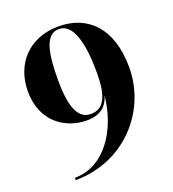

<svg xmlns="http://www.w3.org/2000/svg" viewBox="-139 -867 888 983"><g transform="rotate(-20 305.0 -375.0)"><path d="M560 -440C560 -650 452 -760 291 -760C130 -760 30 -650 30 -500C30 -330 153 -257.5 264 -257.5C337.5 -257.5 374.5 -290 392 -346C373 -163.5 267 -2.5 105 -2.5V10C368 10 560 -197 560 -440ZM195 -500C195 -636 209 -746.5 288 -746.5C367 -746.5 395 -626 395 -470C395 -342.5 366 -281.5 294.5 -281.5C230.5 -281.5 195 -344 195 -500Z"/></g></svg>

Font: Bodoni* 16pt
Style: Bold
Weight: 700
Version: Version 2.3